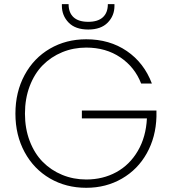

<svg xmlns="http://www.w3.org/2000/svg" viewBox="-20 -897 827 924"><path d="M395 -708Q507.3 -708 590.3 -651.4Q673.3 -594.7 710.9 -495.1H659.2Q628.9 -573.7 559.3 -620.8Q489.7 -668 395 -668Q333.5 -668 279.5 -645.8Q225.6 -623.5 185.8 -583.3Q146 -543 123 -482.7Q100.1 -422.4 100.1 -350.1Q100.1 -278.3 123 -218.3Q146 -158.2 185.8 -117.9Q225.6 -77.6 279.5 -55.4Q333.5 -33.2 395 -33.2Q475.1 -33.2 539.6 -68.4Q604 -103.5 643.3 -170.7Q682.6 -237.8 687 -327.1H374V-365.2H732.9V-335Q730 -237.3 686.5 -159.4Q643.1 -81.5 566.7 -37.4Q490.2 6.8 395 6.8Q297.9 6.8 220.2 -38.3Q142.6 -83.5 98.4 -165Q54.2 -246.6 54.2 -350.1Q54.2 -454.1 98.4 -535.9Q142.6 -617.7 220.2 -662.8Q297.9 -708 395 -708ZM530.8 -868.2Q530.8 -821.3 498.3 -788.1Q465.8 -754.9 404.8 -754.9Q342.8 -754.9 310.3 -788.3Q277.8 -821.8 277.8 -869.1V-877H310.1Q310.1 -835.9 334 -814Q357.9 -792 404.8 -792Q451.2 -792 475.1 -814Q499 -835.9 499 -877H530.8Z"/></svg>

Font: SVN-Poppins ExtraLight
Style: Regular
Weight: 200
Designer: Ninad Kale (Devanagari), Jonny Pinhorn (Latin)
Foundry: Indian Type Foundry
Version: Version 3.002 2017